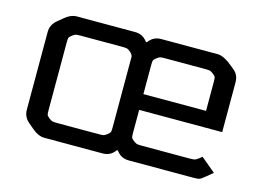

<svg xmlns="http://www.w3.org/2000/svg" viewBox="-74 -632 1043 764"><g transform="rotate(15 447.5 -250.0)"><path d="M157 -500H397Q427 -500 445 -478L449 -473H453L457 -478Q475 -500 505 -500H738Q758 -500 786 -480L811 -460Q835 -442 835 -410V-205H493V-111Q493 -96 494.5 -91.5Q496 -87 505 -80Q514 -73 519 -71.5Q524 -70 542 -70H736Q754 -70 760.5 -72.5Q767 -75 785 -90L845 -40L821 -20Q803 -5 796.5 -2.5Q790 0 772 0H505Q475 0 457 -22L453 -27H449L445 -22Q427 0 397 0H157Q133 0 109 -20L85 -40Q61 -60 61 -90V-410Q61 -440 85 -460L109 -480Q133 -500 157 -500ZM409 -111V-401Q408 -410 397 -420Q388 -427 383 -428.5Q378 -430 360 -430H194Q176 -430 171 -428.5Q166 -427 157 -420Q148 -413 146.5 -408.5Q145 -404 145 -389V-111Q145 -96 146.5 -91.5Q148 -87 157 -80Q166 -73 171 -71.5Q176 -70 194 -70H360Q378 -70 383 -71.5Q388 -73 397 -80Q406 -87 407.5 -91.5Q409 -96 409 -111ZM751 -270V-389Q751 -404 749.5 -408.5Q748 -413 739 -420Q730 -427 725 -428.5Q720 -430 702 -430H542Q524 -430 519 -428.5Q514 -427 505 -420Q496 -413 494.5 -408.5Q493 -404 493 -389V-270Z"/></g></svg>

Font: Electrolize
Style: Regular
Weight: 400
Designer: Valery Zaveryaev
Foundry: Cyreal (www.cyreal.org)
Version: Version 1.002